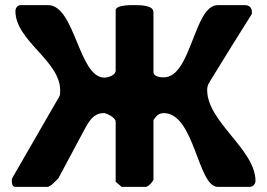

<svg xmlns="http://www.w3.org/2000/svg" viewBox="-20 -727 1037 747"><path d="M26 -23C26 -15 27 0 40 0H167C168 0 178 -5 180 -7C184 -10 203 -29 207 -33C221 -59 286 -181 300 -207C319 -241 337 -287 383 -287H387C398 -284 430 -270 430 -253V-20L453 0H547C553 0 562 -8 567 -13C570 -17 577 -26 577 -27V-260C577 -260 584 -270 587 -273C594 -282 605 -287 617 -287C737 -287 749 0 827 0H953C965 0 974 -13 974 -23C974 -146 786 -252 786 -377C786 -397 794 -405 807 -427C829 -464 937 -637 960 -673V-680C960 -696 951 -707 933 -707H827C734 -707 725 -426 617 -426C606 -426 577 -428 577 -447V-680C577 -708 520 -707 506 -707C501 -707 430 -710 430 -687V-453C430 -433 399 -425 386 -425C286 -425 272 -707 167 -707H60C47 -707 40 -694 40 -684C40 -568 214 -491 214 -376C214 -354 214 -357 200 -333C174 -288 53 -78 27 -33C26 -32 26 -25 26 -23Z"/></svg>

Font: Asimov Print
Style: C
Weight: 500
Designer: Google
Version: Version 2.000980: 2014